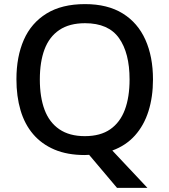

<svg xmlns="http://www.w3.org/2000/svg" viewBox="-20 -745 825 935"><path d="M725 -358Q725 -273 703 -203.5Q681 -134 637 -85Q593 -36 527 -12L698 170H550L414 9Q409 9 403.5 9.5Q398 10 393 10Q308 10 245.5 -16.5Q183 -43 141.5 -91.5Q100 -140 80 -208Q60 -276 60 -359Q60 -469 96 -551Q132 -633 206.5 -679Q281 -725 394 -725Q504 -725 577.5 -679.5Q651 -634 688 -551.5Q725 -469 725 -358ZM174 -358Q174 -272 197 -210.5Q220 -149 269 -115.5Q318 -82 393 -82Q469 -82 517 -115.5Q565 -149 588 -210.5Q611 -272 611 -358Q611 -487 559.5 -559.5Q508 -632 394 -632Q318 -632 269 -599Q220 -566 197 -505Q174 -444 174 -358Z"/></svg>

Font: Noto Sans Thai Medium
Style: Regular
Weight: 500
Designer: Monotype Design Team
Foundry: Monotype Imaging Inc.
Version: Version 2.001